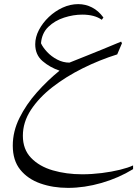

<svg xmlns="http://www.w3.org/2000/svg" viewBox="-20 -683 666 932"><path d="M626 138Q556 181 473 205Q390 229 310 229Q237 229 176 207.5Q115 186 78.5 141Q42 96 42 24Q42 -45 74.5 -110.5Q107 -176 159 -234.5Q211 -293 269 -340Q222 -356 186.5 -386.5Q151 -417 151 -468Q151 -503 169 -537.5Q187 -572 217 -600.5Q247 -629 284 -646Q321 -663 360 -663Q395 -663 426.5 -647Q458 -631 482 -598L474 -587Q439 -612 379 -612Q336 -612 291 -597.5Q246 -583 214.5 -552.5Q183 -522 179 -473Q188 -453 208.5 -431Q229 -409 257.5 -394Q286 -379 317 -379Q344 -390 404.5 -414Q465 -438 568 -481L572 -473L549 -419Q463 -392 381.5 -351.5Q300 -311 234.5 -260Q169 -209 130 -149.5Q91 -90 91 -24Q91 42 131 83.5Q171 125 236.5 144Q302 163 379 163Q426 163 474 157Q522 151 562.5 141Q603 131 626 120Z"/></svg>

Font: Bona Nova SC
Style: Italic
Weight: 400
Italic angle: -4°
Designer: Mateusz Machalski
Foundry: Capitalics
Version: Version 4.001; ttfautohint (v1.8.4.7-5d5b)